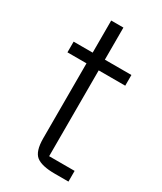

<svg xmlns="http://www.w3.org/2000/svg" viewBox="-169 -714 656 777"><g transform="rotate(30 159.0 -325.5)"><path d="M293 -451H169V-50H288V0H224Q163 0 137.5 -20Q112 -40 112 -101V-451H23V-501H112V-651H169V-501H293Z"/></g></svg>

Font: 42dot Sans Light Light
Style: Regular
Weight: 300
Version: Version 1.000